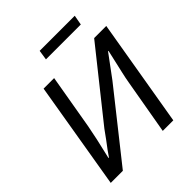

<svg xmlns="http://www.w3.org/2000/svg" viewBox="-242 -1059 1211 1211"><g transform="rotate(-45 363.5 -453.0)"><path d="M163 -720H257L194 -354Q179 -271 143 -121H147Q168 -153 214 -213L256 -271L614 -720H722L600 0H506L570 -366Q576 -402 585 -440.5Q594 -479 602 -515L621 -599H617L506 -449L150 0H42ZM314 -906H627L615 -840H304Z"/></g></svg>

Font: Nebula Sans Medium
Style: Regular
Weight: 500
Italic angle: -9°
Designer: Paul D. Hunt for Adobe (as Source Sans)
Foundry: Nebula Entertainment & Broadcasting LLC
Version: Version 1.010